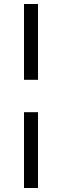

<svg xmlns="http://www.w3.org/2000/svg" viewBox="-20 -760 310 960"><path d="M100 -199H170V180H100ZM100 -740H170V-361H100Z"/></svg>

Font: Electrolize
Style: Regular
Weight: 400
Designer: Valery Zaveryaev
Foundry: Cyreal (www.cyreal.org)
Version: Version 1.002